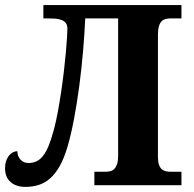

<svg xmlns="http://www.w3.org/2000/svg" viewBox="-20 -734 767 761"><path d="M354 0V-53.2H397Q407.2 -53.2 416.7 -55.4Q426.3 -57.6 433.1 -64.5Q439.9 -71.3 444.1 -84Q448.2 -96.7 448.2 -118.2V-661.1H317.9Q314.9 -598.6 309.1 -529.8Q303.2 -460.9 294.2 -393.1Q285.2 -325.2 273.4 -262.7Q261.7 -200.2 247.1 -150.9Q233.4 -105 216.1 -74.7Q198.7 -44.4 178 -26.4Q157.2 -8.3 132.6 -0.7Q107.9 6.8 80.1 6.8Q43.9 6.8 22 -12.5Q0 -31.7 0 -67.9Q0 -83 4.2 -95.5Q8.3 -107.9 15.1 -116.7Q22 -125.5 30.8 -130.1Q39.6 -134.8 48.8 -134.8Q48.8 -115.2 61 -101.6Q73.2 -87.9 92.8 -87.9Q109.4 -87.9 123.3 -94Q137.2 -100.1 149.4 -114.7Q161.6 -129.4 172.1 -154.5Q182.6 -179.7 192.9 -217.8Q201.7 -250 209 -289.6Q216.3 -329.1 222.4 -370.1Q228.5 -411.1 233.2 -451.4Q237.8 -491.7 241 -525.6Q244.1 -559.6 245.6 -584.7Q247.1 -609.9 247.1 -621.1Q247.1 -634.8 240.7 -642.8Q234.4 -650.9 223.4 -655Q212.4 -659.2 198 -660.2Q183.6 -661.1 167 -661.1H151.9V-713.9H699.2V-661.1H657.2Q646.5 -661.1 637.2 -658.9Q627.9 -656.7 620.8 -649.9Q613.8 -643.1 609.9 -630.1Q606 -617.2 606 -596.2V-112.8Q606 -92.8 610.1 -81.1Q614.3 -69.3 621.3 -63.2Q628.4 -57.1 637.7 -55.2Q647 -53.2 657.2 -53.2H699.2V0Z"/></svg>

Font: Droid Serif
Style: Bold
Weight: 700
Designer: Monotype Design team
Foundry: Monotype Imaging Inc.
Version: Version 1.03